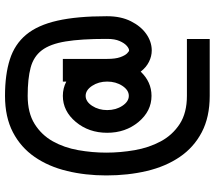

<svg xmlns="http://www.w3.org/2000/svg" viewBox="-64 -672 825 736"><g transform="rotate(-90 348.0 -304.5)"><path d="M348.1 -222.7Q370.1 -222.7 386.5 -247.6Q402.8 -272.5 402.8 -305.7Q402.8 -338.4 386.5 -363.3Q370.1 -388.2 348.1 -388.2Q326.2 -388.2 309.8 -363.3Q293.5 -338.4 293.5 -305.7Q293.5 -272.5 309.8 -247.6Q326.2 -222.7 348.1 -222.7ZM653.3 -309.1V-305.7Q653.3 -252.9 634 -214.6Q614.7 -176.3 585.4 -155.8Q556.2 -135.3 523.4 -134.8H522Q500 -134.8 478.8 -145.3Q457.5 -155.8 440.9 -177.2Q401.4 -135.7 348.1 -135.7Q289.6 -135.7 248 -185.5Q206.5 -235.4 206.5 -305.7Q206.5 -376 248 -425.8Q289.6 -475.6 348.1 -475.6Q377 -475.6 402.8 -462.4V-475.6H489.7V-305.7Q489.7 -273.9 496.3 -255.6Q502.9 -237.3 510.7 -229.5Q518.6 -221.7 522 -221.7Q529.8 -221.7 540 -230.7Q550.3 -239.7 558.3 -258.1Q566.4 -276.4 566.4 -305.7H565.9V-306.6Q565.9 -307.1 565.9 -307.6Q565.9 -308.1 566.4 -308.6V-309.1Q566.4 -405.8 556.6 -465.1Q546.9 -524.4 522.7 -556.2Q498.5 -587.9 456.1 -599.1Q413.6 -610.4 348.1 -610.4Q282.7 -610.4 240.2 -583.7Q197.8 -557.1 173.6 -513.7Q149.4 -470.2 139.9 -416.5Q130.4 -362.8 130.4 -309.1Q130.4 -254.9 139.9 -200.2Q149.4 -145.5 173.6 -100.3Q197.8 -55.2 240.2 -27.6Q282.7 0 348.1 0H565.9V87.4H348.1Q266.6 87.4 208.5 56.9Q150.4 26.4 113.8 -27.6Q77.1 -81.5 60.1 -153.6Q43 -225.6 43 -309.1Q43 -389.2 60.1 -459.7Q77.1 -530.3 113.8 -583.5Q150.4 -636.7 208.5 -667Q266.6 -697.3 348.1 -697.3Q429.7 -697.3 487.8 -678.7Q545.9 -660.2 582.5 -616.2Q619.1 -572.3 636.2 -496.8Q653.3 -421.4 653.3 -309.1Z"/></g></svg>

Font: Qaz
Style: Regular
Weight: 400
Designer: GGBotNet
Foundry: f0n7
Version: 0.70